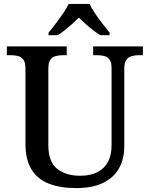

<svg xmlns="http://www.w3.org/2000/svg" viewBox="-20 -951 765 981"><path d="M369 10Q288 10 230 -12.5Q172 -35 141 -85Q110 -135 110 -217V-603Q110 -632 99.5 -646Q89 -660 72.5 -664.5Q56 -669 37 -669H15V-714H321V-669H300Q280 -669 263 -664Q246 -659 236.5 -644.5Q227 -630 227 -599V-210Q227 -124 272 -88.5Q317 -53 389 -53Q443 -53 479 -72Q515 -91 532.5 -125.5Q550 -160 550 -207V-603Q550 -632 540 -646Q530 -660 513.5 -664.5Q497 -669 477 -669H456V-714H710V-669H689Q669 -669 652 -664Q635 -659 625 -644.5Q615 -630 615 -599V-205Q615 -138 587.5 -90Q560 -42 505.5 -16Q451 10 369 10ZM228 -784Q244 -803 263.5 -829Q283 -855 302 -882Q321 -909 331 -931H437Q448 -909 466 -882Q484 -855 504.5 -829Q525 -803 540 -784V-771H492Q475 -782 455 -797.5Q435 -813 416.5 -829.5Q398 -846 383 -861Q368 -846 349.5 -829.5Q331 -813 312 -797.5Q293 -782 275 -771H228Z"/></svg>

Font: Noto Serif Kannada Medium
Style: Regular
Weight: 500
Version: Version 2.003